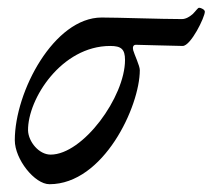

<svg xmlns="http://www.w3.org/2000/svg" viewBox="-20 -459 546 493"><path d="M107 14C246 14 339 -186 339 -279C339 -290 325 -319 322 -330C320 -338 322 -344 329 -344C336 -344 435 -341 449 -341C470 -341 506 -415 506 -429C506 -434 497 -439 491 -439C488 -439 483 -431 475 -423C468 -417 458 -410 447 -410C395 -410 283 -414 241 -414C119 -414 18 -224 18 -99C18 -50 69 14 107 14ZM110 -62C80 -62 53 -95 52 -124C51 -205 138 -341 263 -341C291 -341 301 -333 301 -305C301 -210 193 -62 110 -62Z"/></svg>

Font: EB Garamond
Style: Italic
Weight: 400
Italic angle: -17.2°
Designer: Georg Duffner and Octavio Pardo
Foundry: Georg Duffner
Version: Version 1.000;PS 001.000;hotconv 1.0.88;makeotf.lib2.5.64775